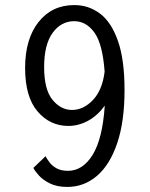

<svg xmlns="http://www.w3.org/2000/svg" viewBox="-20 -726 590 757"><path d="M245.5 11Q204.5 11 176.8 -2.8Q149 -16.5 133 -34.5Q117 -52.5 111.5 -64L159.5 -110Q164.5 -100.5 174.5 -86.8Q184.5 -73 202.2 -62.8Q220 -52.5 248 -52.5Q306.5 -52.5 345.5 -116Q384.5 -179.5 393 -309.5Q365.5 -271 327.8 -250.2Q290 -229.5 249.5 -229.5Q177 -229.5 128 -286.8Q79 -344 79 -458Q79 -572 131.8 -639Q184.5 -706 273 -706Q330 -706 374.8 -672Q419.5 -638 445.2 -564.2Q471 -490.5 471 -371Q471 -247 442.2 -161.8Q413.5 -76.5 362.5 -32.8Q311.5 11 245.5 11ZM154 -461.5Q154 -373 186.8 -332.8Q219.5 -292.5 264 -292.5Q309 -292.5 346.2 -331.5Q383.5 -370.5 392.5 -443.5Q384.5 -553.5 352 -598Q319.5 -642.5 272.5 -642.5Q221 -642.5 187.5 -596.5Q154 -550.5 154 -461.5Z"/></svg>

Font: Trispace SemiCondensed Light
Style: Regular
Weight: 300
Width: 4
Designer: Tyler Finck
Foundry: Etcetera Type Company
Version: Version 1.210; ttfautohint (v1.8.3)